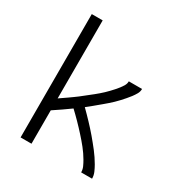

<svg xmlns="http://www.w3.org/2000/svg" viewBox="-171 -863 942 991"><g transform="rotate(30 300.0 -367.5)"><path d="M91 0V-735H156V-270Q167 -278 178.5 -285.5Q190 -293 201 -301Q212 -309 223.5 -317Q235 -325 246 -333.5Q257 -342 267.5 -350.5Q278 -359 289 -367.5Q300 -376 310.5 -384.5Q321 -393 331.5 -402Q342 -411 352 -420.5Q362 -430 371.5 -440Q381 -450 390 -460Q399 -470 407.5 -481Q416 -492 423 -504Q430 -516 430 -530H509Q509 -514 501 -500Q493 -486 483.5 -473.5Q474 -461 463.5 -449Q453 -437 442.5 -425.5Q432 -414 420.5 -403Q409 -392 397 -381.5Q385 -371 373 -361Q361 -351 349 -341Q337 -331 325 -321Q313 -311 300 -301Q313 -288 326.5 -274.5Q340 -261 352.5 -247.5Q365 -234 378 -220Q391 -206 403 -191.5Q415 -177 427 -162.5Q439 -148 450.5 -133Q462 -118 472.5 -102.5Q483 -87 492.5 -70.5Q502 -54 509.5 -36.5Q517 -19 517 0H452Q452 -17 445 -32.5Q438 -48 429.5 -62.5Q421 -77 411.5 -91Q402 -105 391.5 -118Q381 -131 370 -144Q359 -157 347.5 -169.5Q336 -182 324.5 -194.5Q313 -207 301 -219Q289 -231 277 -243Q265 -255 253 -266Q229 -249 205 -232Q181 -215 156 -199V0Z"/></g></svg>

Font: Iosevka Curly Light Extended
Style: Regular
Weight: 300
Width: 7
Monospace: yes
Designer: Belleve Invis
Foundry: Belleve Invis
Version: Version 11.1.0; ttfautohint (v1.8.3)